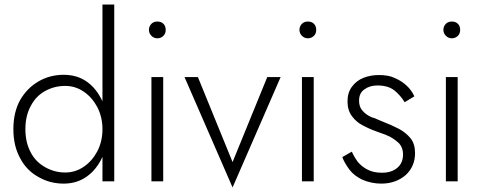

<svg xmlns="http://www.w3.org/2000/svg" viewBox="-20 -800 2129 847"><path d="M432 -780V0H484V-780ZM39 -230Q39 -156 69 -102Q97 -48 150 -19Q200 10 261 10Q320 10 364 -22Q407 -53 432 -108Q456 -162 456 -230Q456 -299 432 -353Q406 -409 364 -439Q321 -470 261 -470Q200 -470 150 -441Q100 -412 69 -359Q39 -305 39 -230ZM92 -230Q92 -290 116 -333Q139 -377 180 -399Q220 -421 268 -421Q312 -421 349 -396Q386 -371 409 -328Q432 -284 432 -230Q432 -176 409 -132Q386 -89 349 -64Q312 -39 268 -39Q221 -39 180 -62Q137 -86 116 -127Q92 -171 92 -230Z M637 -668Q637 -653 648 -642Q659 -631 674 -631Q690 -631 701 -642Q711 -652 711 -668Q711 -685 701 -695Q691 -705 674 -705Q658 -705 648 -695Q637 -684 637 -668ZM648 -460V0H700V-460Z M1218 -460H1159L1006 -85L853 -460H794L1006 27Z M1301 -668Q1301 -653 1312 -642Q1323 -631 1338 -631Q1354 -631 1365 -642Q1375 -652 1375 -668Q1375 -685 1365 -695Q1355 -705 1338 -705Q1322 -705 1312 -695Q1301 -684 1301 -668ZM1312 -460V0H1364V-460Z M1532 -131 1490 -107Q1499 -82 1522 -51Q1543 -24 1579 -7Q1619 10 1662 10Q1726 10 1770 -28Q1811 -66 1811 -125Q1811 -164 1792 -189Q1772 -214 1741 -231Q1704 -250 1672 -262Q1665 -265 1648 -272Q1646 -273 1632 -279Q1620 -282 1619 -283Q1594 -294 1579 -312Q1564 -328 1564 -356Q1564 -390 1588 -406Q1611 -423 1645 -423Q1692 -423 1720 -401Q1747 -379 1765 -349L1808 -375Q1795 -403 1774 -422Q1752 -443 1721 -456Q1695 -469 1651 -469Q1616 -469 1584 -457Q1552 -444 1533 -418Q1513 -392 1513 -353Q1513 -313 1533 -287Q1553 -260 1582 -246Q1612 -230 1644 -219Q1646 -218 1659 -213.5Q1672 -209 1680 -206Q1699 -198 1700 -197Q1725 -183 1742 -166Q1758 -147 1758 -119Q1758 -81 1733 -60Q1708 -38 1665 -38Q1628 -38 1603 -51Q1578 -63 1559 -85Q1543 -107 1532 -131Z M1936 -668Q1936 -653 1947 -642Q1958 -631 1973 -631Q1989 -631 2000 -642Q2010 -652 2010 -668Q2010 -685 2000 -695Q1990 -705 1973 -705Q1957 -705 1947 -695Q1936 -684 1936 -668ZM1947 -460V0H1999V-460Z"/></svg>

Font: NM-font
Style: Light
Weight: 500
Designer: ""
Foundry: ""
Version: ""